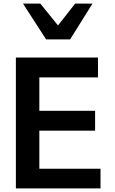

<svg xmlns="http://www.w3.org/2000/svg" viewBox="-20 -1044 640 1064"><path d="M68 -725H523V-615H198V-430H507V-320H198V-109H537V0H68ZM107.5 -1024H203.5L301.5 -903L396.5 -1024H492.5L368.5 -825.5H235.5Z"/></svg>

Font: JuliaMono
Style: Bold
Weight: 700
Monospace: yes
Designer: cormullion
Foundry: corm
Version: Version 0.055; ttfautohint (v1.8.4)